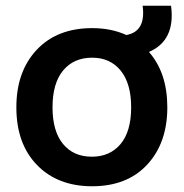

<svg xmlns="http://www.w3.org/2000/svg" viewBox="-20 -640 642 669"><path d="M301 9Q181 9 109 -65Q37 -139 37 -266Q37 -391 108 -466.5Q179 -542 301 -542Q368 -542 420 -518Q489 -530 477 -620H576Q592 -499 499 -459Q563 -386 563 -266Q563 -142 493 -66.5Q423 9 301 9ZM300 -94Q363 -94 400 -138Q437 -182 437 -266Q437 -349 400.5 -394Q364 -439 301 -439Q237 -439 200 -394.5Q163 -350 163 -266Q163 -183 199.5 -138.5Q236 -94 300 -94Z"/></svg>

Font: Mona Sans SemiBold
Style: Regular
Weight: 600
Designer: Deni Anggara
Foundry: GitHub
Version: Version 2.000;Glyphs 3.2.3 (3260)